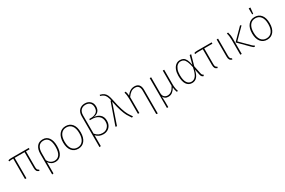

<svg xmlns="http://www.w3.org/2000/svg" viewBox="153 -2265 5915 3984"><g transform="rotate(-30 3110.5 -273.0)"><path d="M442 -488V-112Q442 -71 453 -52Q464 -33 490 -23L480 5Q440 -9 424 -34.5Q408 -60 408 -111V-488H171V0H137V-488H114Q87 -488 73 -486.5Q59 -485 40 -479L32 -508Q50 -515 67.5 -517.5Q85 -520 111 -520H528V-488Z M1057 -264Q1057 -131 1005.5 -60.5Q954 10 865 10Q814 10 773.5 -13.5Q733 -37 707 -77V194L673 200V-295Q673 -402 721.5 -466.5Q770 -531 865 -531Q957 -531 1007 -460Q1057 -389 1057 -264ZM1021 -264Q1021 -379 981.5 -439.5Q942 -500 864 -500Q787 -500 747 -445Q707 -390 707 -291V-121Q763 -21 863 -21Q938 -21 979.5 -82Q1021 -143 1021 -264Z M1624 -262Q1624 -134 1567 -62Q1510 10 1412 10Q1313 10 1256.5 -61.5Q1200 -133 1200 -259Q1200 -387 1257.5 -459Q1315 -531 1413 -531Q1512 -531 1568 -461Q1624 -391 1624 -262ZM1236 -259Q1236 -145 1282.5 -83Q1329 -21 1412 -21Q1494 -21 1541.5 -83Q1589 -145 1589 -262Q1589 -377 1542.5 -438.5Q1496 -500 1413 -500Q1330 -500 1283 -438Q1236 -376 1236 -259Z M2216 -200Q2216 -135 2189 -87.5Q2162 -40 2116 -15Q2070 10 2016 10Q1961 10 1918.5 -8.5Q1876 -27 1841 -66V194L1807 200V-541Q1807 -634 1858.5 -686.5Q1910 -739 1994 -739Q2070 -739 2119.5 -693Q2169 -647 2169 -568Q2169 -492 2126 -449.5Q2083 -407 2005 -399Q2098 -398 2157 -346.5Q2216 -295 2216 -200ZM2181 -196Q2181 -286 2121 -335Q2061 -384 1957 -384H1912L1916 -413H1959Q2026 -413 2080 -447.5Q2134 -482 2134 -567Q2134 -636 2095.5 -672Q2057 -708 1994 -708Q1924 -708 1882.5 -665.5Q1841 -623 1841 -539V-104Q1880 -59 1920 -40Q1960 -21 2015 -21Q2062 -21 2099.5 -42.5Q2137 -64 2159 -104Q2181 -144 2181 -196Z M2536 -509Q2567 -353 2598.5 -258Q2630 -163 2656 -117Q2682 -71 2728 -6L2696 6Q2653 -56 2626 -104Q2599 -152 2568 -245Q2537 -338 2507 -488L2338 6L2305 -2L2487 -520H2502Q2489 -580 2472 -617Q2455 -654 2426 -677.5Q2397 -701 2348 -713L2353 -739Q2412 -726 2447 -699.5Q2482 -673 2501.5 -628.5Q2521 -584 2536 -509Z M3203 -370V200L3169 194V-366Q3169 -501 3060 -501Q3003 -501 2960 -470.5Q2917 -440 2877 -382V0H2843V-354Q2843 -448 2821 -521L2852 -526Q2869 -484 2874 -419Q2950 -531 3062 -531Q3132 -531 3167.5 -489.5Q3203 -448 3203 -370Z M3770 7Q3757 -28 3751.5 -52.5Q3746 -77 3743 -113Q3711 -56 3669.5 -23Q3628 10 3570 10Q3485 10 3453 -61Q3458 -5 3458 69V194L3425 196V-520H3459V-146Q3459 -82 3490.5 -51.5Q3522 -21 3570 -21Q3670 -21 3738 -153V-520H3772V-174Q3772 -120 3779 -79Q3786 -38 3800 4Z M4329 -316 4383 -520H4418L4348 -270L4389 -75Q4394 -52 4404 -41Q4414 -30 4429 -26L4417 5Q4394 -1 4378.5 -16.5Q4363 -32 4356 -63L4326 -206Q4304 -94 4258 -42Q4212 10 4141 10Q4056 10 4009.5 -58.5Q3963 -127 3963 -263Q3963 -341 3986 -402Q4009 -463 4052 -497Q4095 -531 4152 -531Q4200 -531 4233.5 -511.5Q4267 -492 4290.5 -445.5Q4314 -399 4329 -316ZM3998 -263Q3998 -141 4036 -81Q4074 -21 4142 -21Q4203 -21 4246.5 -76Q4290 -131 4315 -268Q4297 -359 4275 -409.5Q4253 -460 4224 -480.5Q4195 -501 4153 -501Q4109 -501 4074 -473Q4039 -445 4018.5 -391Q3998 -337 3998 -263Z M4713 -488V-112Q4713 -71 4724 -52Q4735 -33 4761 -23L4750 5Q4710 -8 4694.5 -34Q4679 -60 4679 -111V-488H4571Q4543 -488 4528.5 -486.5Q4514 -485 4496 -479L4487 -508Q4505 -515 4522.5 -517.5Q4540 -520 4566 -520H4909V-488Z M5063 -112Q5063 -71 5074 -52Q5085 -33 5111 -23L5101 5Q5061 -9 5045 -34.5Q5029 -60 5029 -111V-520H5063Z M5380 -271 5595 -56Q5614 -38 5625 -30Q5636 -22 5650 -19L5640 8Q5620 5 5606 -4.5Q5592 -14 5571 -36L5338 -270L5596 -531L5623 -516ZM5330 -348V0H5296V-354Q5296 -448 5274 -521L5306 -526Q5318 -486 5324 -451Q5330 -416 5330 -348Z M6152 -262Q6152 -134 6095 -62Q6038 10 5940 10Q5841 10 5784.5 -61.5Q5728 -133 5728 -259Q5728 -387 5785.5 -459Q5843 -531 5941 -531Q6040 -531 6096 -461Q6152 -391 6152 -262ZM5764 -259Q5764 -145 5810.5 -83Q5857 -21 5940 -21Q6022 -21 6069.5 -83Q6117 -145 6117 -262Q6117 -377 6070.5 -438.5Q6024 -500 5941 -500Q5858 -500 5811 -438Q5764 -376 5764 -259ZM5967 -744 5952 -602H5928L5927 -746Z"/></g></svg>

Font: FiraGO UltraLight
Style: Regular
Weight: 200
Designer: bBox Type
Foundry: bBox Type GmbH
Version: Version 1.001